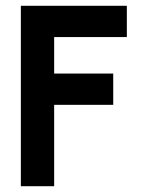

<svg xmlns="http://www.w3.org/2000/svg" viewBox="-20 -643 490 663"><path d="M52 0V-623H418V-515H167V-389H371V-281H167V0Z"/></svg>

Font: Inconsolata SemiCondensed Black
Style: Regular
Weight: 900
Width: 4
Monospace: yes
Designer: Raph Levien, Cyreal, Brenton Simpson
Foundry: Raph Levien, Cyreal, Google
Version: Version 3.001; ttfautohint (v1.8.2.53-6de2)